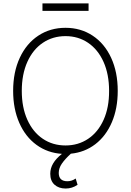

<svg xmlns="http://www.w3.org/2000/svg" viewBox="-20 -877 754 1106"><path d="M388.2 8.3Q354 39.6 336.2 65.7Q318.4 91.8 318.4 119.1Q318.4 167 368.2 167Q393.6 167 416 151.4L426.8 187.5Q395.5 209 358.4 209Q318.4 209 293.9 186.8Q269.5 164.6 269.5 124Q269.5 92.3 286.4 64Q303.2 35.6 336.9 9.3Q253.9 3.9 190.2 -42.5Q126.5 -88.9 91.1 -169.4Q55.7 -250 55.7 -353.5Q55.7 -461.9 94 -544.2Q132.3 -626.5 200.7 -671.6Q269 -716.8 357.4 -716.8Q445.3 -716.8 513.7 -671.6Q582 -626.5 620.1 -544.2Q658.2 -461.9 658.2 -353.5Q658.2 -252 624.3 -172.6Q590.3 -93.3 529.1 -46.4Q467.8 0.5 388.2 8.3ZM357.4 -668.9Q284.2 -668.9 227.1 -630.6Q169.9 -592.3 137.7 -520.8Q105.5 -449.2 105.5 -353.5Q105.5 -258.3 137.5 -187.3Q169.4 -116.2 226.6 -77.6Q283.7 -39.1 357.4 -39.1Q430.7 -39.1 487.8 -77.4Q544.9 -115.7 576.9 -187Q608.9 -258.3 608.4 -353.5Q608.4 -449.2 576.4 -520.5Q544.4 -591.8 487.5 -630.4Q430.7 -668.9 357.4 -668.9ZM490.2 -814.5H224.6V-857.4H490.2Z"/></svg>

Font: Pretendard ExtraLight
Style: Regular
Weight: 200
Designer: Base glyphs from Inter by Rasmus Andersson; Hangeul glyphs from Noto Sans CJK(Source Han Sans) by Jang Soo-young and Kan
Foundry: Kil Hyung-jin
Version: Version 1.309